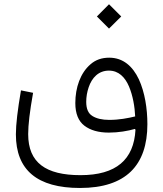

<svg xmlns="http://www.w3.org/2000/svg" viewBox="-20 -661 782 921"><path d="M502.9 -523.9 561.5 -582 502.9 -640.6 444.8 -582ZM503.9 -384.3C468.3 -384.3 438.5 -374 414.6 -353C365.7 -311.5 341.3 -241.2 341.3 -166.5C341.3 -116.2 356 -80.1 384.8 -58.1C413.6 -36.1 452.6 -24.9 502 -24.9C548.3 -24.9 593.3 -32.7 627 -42.5L629.9 -38.6C622.1 104.5 537.6 179.2 366.2 179.2C199.7 179.2 115.2 119.6 115.2 -17.6C115.2 -62 122.6 -125.5 138.7 -215.8L80.6 -227.5C64.5 -133.3 56.2 -64 56.2 -16.6C56.2 154.8 158.7 240.7 363.8 240.7C584 240.7 687 131.8 687 -65.4C687 -139.6 674.8 -218.3 646 -280.8C616.7 -342.8 570.8 -384.3 503.9 -384.3ZM628.4 -102.5C593.8 -94.2 552.2 -85.9 503.9 -85.9C469.7 -85.9 442.9 -92.3 423.3 -104.5C403.3 -116.7 393.6 -139.2 393.6 -172.4C393.6 -195.8 397.5 -219.2 405.3 -242.2C420.9 -288.6 453.1 -322.3 502.4 -322.3C548.8 -322.3 579.6 -291 598.6 -246.6C617.7 -201.7 626.5 -147.5 628.4 -102.5Z"/></svg>

Font: Estedad Light
Style: Regular
Weight: 300
Designer: Amin Abedi
Version: Version 7.3